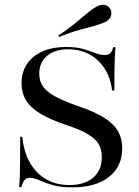

<svg xmlns="http://www.w3.org/2000/svg" viewBox="-20 -781 589 812"><path d="M286.3 11.3Q234.7 11.3 201.2 1.2Q167.7 -8.9 146 -19Q124.2 -29 106.5 -29Q91.9 -29 83.9 -19.8Q75.8 -10.5 70.2 10.5H61.3Q62.9 -7.3 63.7 -32.7Q64.5 -58.1 64.9 -98.8Q65.3 -139.5 65.3 -202.4H74.2Q83.9 -106.5 137.1 -52.4Q190.3 1.6 273.4 1.6Q337.9 1.6 374.2 -29.8Q410.5 -61.3 410.5 -116.9Q410.5 -149.2 396.8 -172.2Q383.1 -195.2 350 -214.5Q316.9 -233.9 260.5 -252.4Q192.7 -275 150.8 -300.4Q108.9 -325.8 89.9 -357.3Q71 -388.7 71 -428.2Q71 -499.2 121.8 -540.7Q172.6 -582.3 259.7 -582.3Q303.2 -582.3 332.3 -573.8Q361.3 -565.3 382.3 -556.9Q403.2 -548.4 422.6 -548.4Q437.1 -548.4 445.6 -555.6Q454 -562.9 458.9 -581.5H468.5Q466.9 -564.5 465.7 -543.1Q464.5 -521.8 464.1 -488.3Q463.7 -454.8 463.7 -398.4H454Q447.6 -451.6 422.6 -490.7Q397.6 -529.8 358.1 -551.2Q318.5 -572.6 268.5 -572.6Q212.1 -572.6 179 -544.8Q146 -516.9 146 -468.5Q146 -438.7 161.3 -416.1Q176.6 -393.5 212.1 -373.8Q247.6 -354 308.1 -333.1Q375.8 -310.5 417.3 -285.1Q458.9 -259.7 477.8 -227.8Q496.8 -196 496.8 -154Q496.8 -76.6 440.7 -32.7Q384.7 11.3 286.3 11.3ZM229.8 -625 226.6 -630.6Q260.5 -653.2 285.1 -672.6Q309.7 -691.9 327.4 -707.3Q345.2 -722.6 360.1 -734.3Q375 -746 390.3 -754Q408.9 -763.7 424.6 -759.7Q440.3 -755.6 447.6 -741.1Q454 -728.2 448.8 -712.9Q443.5 -697.6 425 -687.9Q404 -678.2 378.2 -671.4Q352.4 -664.5 316.9 -654.8Q281.5 -645.2 229.8 -625Z"/></svg>

Font: Playfair 144pt SemiExpanded Medium
Style: Regular
Weight: 500
Width: 6
Designer: Claus Eggers Sørensen
Foundry: Claus Eggers Sørensen
Version: Version 2.203